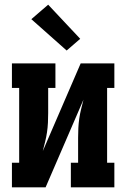

<svg xmlns="http://www.w3.org/2000/svg" viewBox="-20 -801 540 821"><path d="M31 0V-105H62V-425H31V-530H217V-425H186V-318Q186 -297 185 -276.5Q184 -256 181 -235.5Q178 -215 173 -195Q168 -175 163 -155L325 -530H469V-425H438V-105H469V0H283V-105H314V-212Q314 -233 315 -253.5Q316 -274 319 -294.5Q322 -315 327 -335Q332 -355 337 -375L175 0ZM265 -585 114 -719 186 -781 323 -635Z"/></svg>

Font: Iosevka Slab Extrabold
Style: Regular
Weight: 800
Monospace: yes
Designer: Belleve Invis
Foundry: Belleve Invis
Version: Version 11.1.1; ttfautohint (v1.8.3)